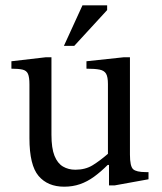

<svg xmlns="http://www.w3.org/2000/svg" viewBox="-20 -694 610 724"><path d="M222 10Q160 10 125.5 -30.5Q91 -71 91 -173V-376Q91 -403 85.5 -415.5Q80 -428 65 -431.5Q50 -435 23 -435V-463L152 -478H174V-186Q174 -135 185.5 -106.5Q197 -78 217.5 -66Q238 -54 264 -54Q302 -54 329.5 -71Q357 -88 387 -114V-377Q387 -404 380 -416Q373 -428 355.5 -431.5Q338 -435 306 -435V-463L446 -478H470V-111Q470 -67 482 -56Q494 -45 530 -45H540V-18L413 5H391V-72H386Q360 -46 334.5 -27.5Q309 -9 281.5 0.5Q254 10 222 10ZM260 -521H221L291 -674H384V-656Z"/></svg>

Font: STIX Two Text
Style: Regular
Weight: 400
Designer: Ross Mills, John Hudson & Paul Hanslow, Tiro Typeworks Ltd; with prior portions MicroPress Inc., and Coen Hoffman.
Foundry: Tiro Typeworks Ltd
Version: Version 2.13 b171